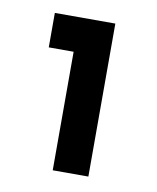

<svg xmlns="http://www.w3.org/2000/svg" viewBox="-53 -705 378 461"><g transform="rotate(10 135.5 -474.5)"><path d="M192.4 -661.1V-288.1H105.5V-577.1H44.9V-661.1Z"/></g></svg>

Font: Josefin Sans CFJ
Style: Regular
Weight: 400
Designer: Santiago Orozco
Foundry: Typemade
Version: Version 2.000